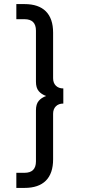

<svg xmlns="http://www.w3.org/2000/svg" viewBox="-20 -720 420 940"><path d="M100 -700Q169 -700 204.5 -664.5Q240 -629 240 -560V-337Q240 -314 253.5 -300.5Q267 -287 290 -287V-213Q267 -213 253.5 -199.5Q240 -186 240 -163V60Q240 129 204.5 164.5Q169 200 100 200H60V126H100Q128 126 142 112Q156 98 156 70V-180Q156 -210 169.5 -226Q183 -242 206 -250Q183 -258 169.5 -274Q156 -290 156 -320V-570Q156 -598 142 -612Q128 -626 100 -626H60V-700Z"/></svg>

Font: Golos Text VF
Style: Regular
Weight: 400
Designer: A.Korolkova, Vitaly Kuzmin
Foundry: ParaType Ltd
Version: Version 2.003